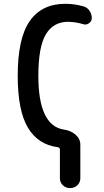

<svg xmlns="http://www.w3.org/2000/svg" viewBox="-20 -760 540 1000"><path d="M281.2 6.8Q177.7 -6.8 125 -95.7Q72.3 -184.6 72.3 -365.2Q72.3 -561.5 135.3 -650.9Q198.2 -740.2 320.3 -740.2Q367.2 -740.2 412.1 -727.5Q433.6 -722.7 445.8 -704.6Q458 -686.5 458 -665Q458 -649.4 443.8 -639.2Q429.7 -628.9 414.1 -633.8Q377 -645.5 335 -646.5Q257.8 -646.5 218.8 -581.1Q179.7 -515.6 179.7 -365.2Q179.7 -104.5 313.5 -85Q348.6 -80.1 373.5 -58.6Q398.4 -37.1 398.4 -5.9V168Q398.4 190.4 382.8 205.1Q367.2 219.7 345.2 219.7Q323.2 219.7 307.6 205.1Q292 190.4 292 168V19.5Q292 8.8 281.2 6.8Z"/></svg>

Font: Rounded-X Mgen+ 2m medium
Style: Regular
Weight: 500
Designer: [Source Han Sans]
Ryoko NISHIZUKA  (kana & ideographs); Paul D. Hunt (Latin, Greek & Cyrillic); Wenlong ZHANG  (bopomofo
Version: Version 1.059.20150602